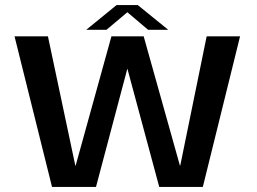

<svg xmlns="http://www.w3.org/2000/svg" viewBox="-20 -733 1007 753"><path d="M184 0H356.5L479.5 -464L604.5 0H775.5L921.5 -590.5H790.5L687 -84H685.5L543.5 -590.5H417L276.5 -83H275.5L168 -590.5H37ZM318 -616H397.5L479.5 -685L561 -616H640L520.5 -713H437Z"/></svg>

Font: Anybody SemiExpanded Medium
Style: Regular
Weight: 500
Width: 6
Version: Version 1.113;gftools[0.9.25]